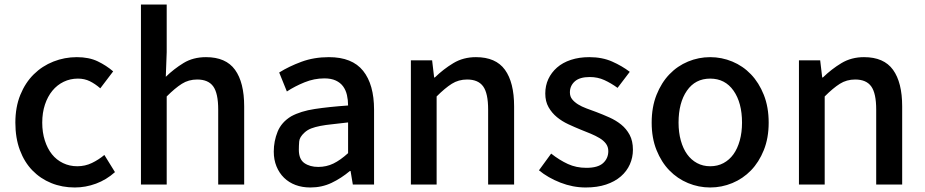

<svg xmlns="http://www.w3.org/2000/svg" viewBox="-20 -817 4095 850"><path d="M311 13Q359 13 405 -4Q451 -21 489 -55L442 -131Q417 -110 387 -95.5Q357 -81 322 -81Q288 -81 259 -95Q230 -109 210 -134Q190 -159 178.5 -195Q167 -231 167 -274Q167 -318 179 -354Q191 -390 212 -415.5Q233 -441 262 -455Q291 -469 325 -469Q354 -469 377.5 -457.5Q401 -446 424 -426L481 -501Q451 -527 412.5 -545.5Q374 -564 320 -564Q266 -564 216.5 -544.5Q167 -525 129.5 -488Q92 -451 70 -397Q48 -343 48 -274Q48 -206 68 -152.5Q88 -99 123.5 -62.5Q159 -26 207 -6.5Q255 13 311 13Z M604 -797V0H718V-390Q755 -427 785 -446Q815 -465 853 -465Q902 -465 924 -434.5Q946 -404 946 -332V0H1061V-346Q1061 -452 1020.5 -508Q980 -564 892 -564Q835 -564 792.5 -538Q750 -512 714 -477L718 -586V-797Z M1354 13Q1405 13 1448 -7.5Q1491 -28 1529 -60H1532L1542 0H1636V-331Q1636 -443 1587.5 -503.5Q1539 -564 1436 -564Q1370 -564 1314.5 -543.5Q1259 -523 1216 -496L1250 -412Q1285 -435 1328 -452.5Q1371 -470 1416 -470Q1446 -470 1466.5 -460.5Q1487 -451 1499 -434.5Q1511 -418 1516 -396Q1521 -374 1521 -350Q1436 -344 1373.5 -334.5Q1311 -325 1269 -302Q1226 -276 1209 -234Q1192 -192 1192 -146Q1192 -110 1204 -80.5Q1216 -51 1237.5 -30Q1259 -9 1288.5 2Q1318 13 1354 13ZM1389 -78Q1352 -78 1327.5 -95Q1303 -112 1303 -154Q1303 -171 1304.5 -190.5Q1306 -210 1328 -230Q1341 -242 1358 -248.5Q1375 -255 1398 -259.5Q1421 -264 1451 -267Q1481 -270 1521 -275V-139Q1487 -108 1456 -93Q1425 -78 1389 -78Z M1799 -550V0H1913V-390Q1950 -427 1980 -446Q2010 -465 2048 -465Q2097 -465 2119 -434.5Q2141 -404 2141 -332V0H2256V-346Q2256 -452 2215.5 -508Q2175 -564 2087 -564Q2031 -564 1987 -537.5Q1943 -511 1905 -474H1902L1893 -550Z M2573 13Q2624 13 2663 0Q2702 -13 2728.5 -36Q2755 -59 2768.5 -89.5Q2782 -120 2782 -154Q2782 -193 2767.5 -220Q2753 -247 2730 -265.5Q2707 -284 2678 -297Q2649 -310 2620 -321Q2598 -329 2576.5 -337Q2555 -345 2539 -355Q2523 -365 2513 -377.5Q2503 -390 2503 -408Q2503 -437 2524.5 -456.5Q2546 -476 2591 -476Q2626 -476 2655.5 -462.5Q2685 -449 2714 -428L2768 -499Q2734 -525 2690 -544.5Q2646 -564 2589 -564Q2544 -564 2507.5 -552Q2471 -540 2446 -518Q2421 -496 2407.5 -467Q2394 -438 2394 -403Q2394 -368 2408.5 -342.5Q2423 -317 2445.5 -298.5Q2468 -280 2496 -267Q2524 -254 2551 -243Q2574 -234 2595.5 -225Q2617 -216 2634.5 -205.5Q2652 -195 2662.5 -181Q2673 -167 2673 -148Q2673 -116 2650 -95Q2627 -74 2576 -74Q2531 -74 2494 -91Q2457 -108 2420 -137L2366 -63Q2406 -30 2461 -8.5Q2516 13 2573 13Z M3124 13Q3175 13 3222 -6.5Q3269 -26 3304.5 -62.5Q3340 -99 3361.5 -152.5Q3383 -206 3383 -274Q3383 -343 3361.5 -397Q3340 -451 3304.5 -488Q3269 -525 3222 -544.5Q3175 -564 3124 -564Q3073 -564 3026 -544.5Q2979 -525 2943.5 -488Q2908 -451 2886.5 -397Q2865 -343 2865 -274Q2865 -206 2886.5 -152.5Q2908 -99 2943.5 -62.5Q2979 -26 3026 -6.5Q3073 13 3124 13ZM3124 -81Q3092 -81 3066 -95Q3040 -109 3022 -134Q3004 -159 2994 -195Q2984 -231 2984 -274Q2984 -362 3021 -415.5Q3058 -469 3124 -469Q3190 -469 3227.5 -415.5Q3265 -362 3265 -274Q3265 -231 3255 -195Q3245 -159 3227 -134Q3209 -109 3183 -95Q3157 -81 3124 -81Z M3517 -550V0H3631V-390Q3668 -427 3698 -446Q3728 -465 3766 -465Q3815 -465 3837 -434.5Q3859 -404 3859 -332V0H3974V-346Q3974 -452 3933.5 -508Q3893 -564 3805 -564Q3749 -564 3705 -537.5Q3661 -511 3623 -474H3620L3611 -550Z"/></svg>

Font: Alpha Sans Medium
Style: Regular
Weight: 500
Designer: [Spoqa Han Sans Neo] Dong-huui Kim  Younghwa Kang  Yujin Lee  [Noto Sans] Ryoko NISHIZUKA  (kana & ideographs); Paul D. 
Foundry: Spoqa (http://www.spoqa-han-sans.com)
Version: Version 1.100;hotconv 1.0.109;makeotfexe 2.5.65596